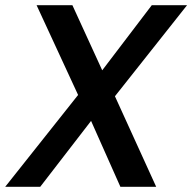

<svg xmlns="http://www.w3.org/2000/svg" viewBox="-29 -720 741 740"><path d="M-9 0 272 -354 112 -700H250L365 -449L556 -700H692L414 -349L573 0H435L322 -254L126 0Z"/></svg>

Font: DM Sans 12pt SemiBold
Style: Italic
Weight: 600
Italic angle: -10°
Version: Version 4.004;gftools[0.9.30]